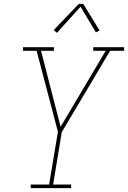

<svg xmlns="http://www.w3.org/2000/svg" viewBox="-20 -981 667 1001"><path d="M140 0V-19H236L282 -294L171 -716H100V-735H261V-716H194L296 -320L531 -716H466V-735H627V-716H554L302 -292L257 -19H351V0ZM277 -810 260 -824 391 -961H414L499 -822L480 -812L400 -946Z"/></svg>

Font: Iosevka Slab Thin Extended
Style: Italic
Weight: 100
Width: 7
Italic angle: -9°
Monospace: yes
Designer: Belleve Invis
Foundry: Belleve Invis
Version: Version 11.1.0; ttfautohint (v1.8.3)